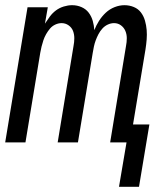

<svg xmlns="http://www.w3.org/2000/svg" viewBox="-20 -548 634 739"><path d="M438 171 467 0H404L465 -371Q468 -386 468 -401Q468 -416 462.5 -429Q457 -442 445.5 -450.5Q434 -459 419 -459Q407 -459 395 -453.5Q383 -448 374 -438Q365 -428 359 -416.5Q353 -405 348.5 -393Q344 -381 341.5 -369Q339 -357 337 -345L280 0H202L263 -371Q266 -386 266 -401Q266 -416 261 -429Q256 -442 244 -450.5Q232 -459 217 -459Q205 -459 193 -453.5Q181 -448 172.5 -438Q164 -428 157.5 -416.5Q151 -405 147 -393Q143 -381 140 -369Q137 -357 135 -345L78 0H0L86 -520H164L153 -457Q162 -471 172 -484.5Q182 -498 195.5 -508Q209 -518 225.5 -523Q242 -528 257 -528H258Q277 -528 294 -520.5Q311 -513 321.5 -499Q332 -485 337 -467.5Q342 -450 343 -432Q350 -450 361 -467.5Q372 -485 387 -499Q402 -513 421 -520.5Q440 -528 459 -528Q478 -528 495 -521Q512 -514 522.5 -500Q533 -486 538 -468.5Q543 -451 544.5 -433Q546 -415 544.5 -396Q543 -377 540 -358L492 -69H555L515 171Z"/></svg>

Font: Iosevka QP
Style: Italic
Weight: 400
Italic angle: -9°
Designer: Belleve Invis
Foundry: Belleve Invis
Version: Version 20.0.0; ttfautohint (v1.8.4)